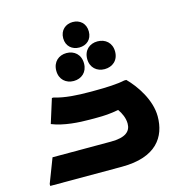

<svg xmlns="http://www.w3.org/2000/svg" viewBox="-120 -948 1000 1056"><g transform="rotate(-15 380.0 -419.5)"><path d="M388 -694C429 -694 461 -720 461 -766C461 -812 429 -839 388 -839C348 -839 315 -812 315 -766C315 -720 348 -694 388 -694ZM413 -622C413 -572 448 -543 492 -543C537 -543 572 -572 572 -622C572 -672 537 -701 492 -701C448 -701 413 -672 413 -622ZM311 -524C355 -524 390 -553 390 -603C390 -654 355 -683 311 -683C267 -683 232 -654 232 -603C232 -553 267 -524 311 -524ZM591 -455H579C539 -446 474 -443 410 -443H378C312 -443 237 -447 180 -465H170L127 -328C193 -301 281 -296 341 -296H380C423 -296 457 -298 505 -307C522 -283 536 -253 536 -221C536 -178 506 -149 422 -149H89L36 -11V0H444C641 0 706 -101 706 -217C706 -311 642 -404 591 -455Z"/></g></svg>

Font: Kufam Arabic Latin Roman Bold
Style: Regular
Weight: 700
Designer: Wael Morcos & Artur Schmal
Version: Version 1.200;PS 001.200;hotconv 1.0.88;makeotf.lib2.5.64775